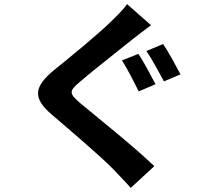

<svg xmlns="http://www.w3.org/2000/svg" viewBox="-20 -841 1040 937"><path d="M655 -578 575 -546C602 -506 636 -436 657 -395L739 -430C720 -466 681 -541 655 -578ZM776 -626 694 -592C722 -553 757 -486 780 -444L861 -478C841 -515 802 -589 776 -626ZM600 -821C585 -798 552 -765 524 -738C457 -672 322 -562 244 -499C145 -417 137 -362 236 -279C326 -202 477 -73 532 -16C560 14 591 45 618 76L733 -30C635 -125 445 -276 370 -339C317 -385 316 -396 369 -441C435 -498 565 -599 629 -651C653 -669 685 -695 717 -718Z"/></svg>

Font: Source Han Sans Old Style Bold
Style: Regular
Weight: 700
Designer: Ryoko NISHIZUKA (kana & ideographs); Paul D. Hunt (Latin, Greek & Cyrillic); Wenlong ZHANG (bopomofo); Sandoll Communica
Foundry: Adobe Systems Incorporated
Version: Version 1.004;PS 1.004;hotconv 1.0.81;makeotf.lib2.5.63406